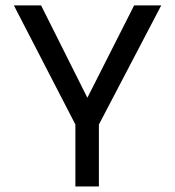

<svg xmlns="http://www.w3.org/2000/svg" viewBox="-20 -670 628 690"><path d="M250.9 -222.6V0H335.4V-222.4L559.4 -650.5H462L294 -318.7L127.7 -650.5H29.9Z"/></svg>

Font: Overused Grotesk Light
Style: Regular
Weight: 300
Designer: RandomMaerks
Version: Version 0.005